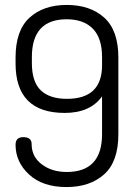

<svg xmlns="http://www.w3.org/2000/svg" viewBox="-20 -751 557 777"><path d="M242 -294Q43 -294 43 -494V-518Q43 -628 99.5 -679.5Q156 -731 250 -731Q345 -731 402 -679.5Q459 -628 459 -518V-208Q459 -97 401.5 -45.5Q344 6 249 6Q153 6 98 -44.5Q43 -95 43 -165Q43 -196 74 -196Q108 -196 108 -168Q108 -117 149 -86Q190 -55 250 -55Q393 -55 393 -208V-361Q345 -294 242 -294ZM393 -487V-520Q393 -597 355.5 -635Q318 -673 250 -673Q109 -673 109 -520V-496Q109 -420 145 -385.5Q181 -351 251 -351Q393 -351 393 -487Z"/></svg>

Font: Dosis
Style: Book
Weight: 400
Designer: EdgarTolentino, PabloImpallari, IginoMarini
Foundry: EdgarTolentino, PabloImpallari, IginoMarini
Version: Version 1.007